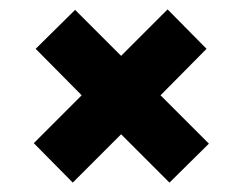

<svg xmlns="http://www.w3.org/2000/svg" viewBox="-20 -478 517 409"><path d="M425 -172 341 -89 238 -192 135 -89 52 -173 154 -275 56 -374 140 -457 238 -359 337 -458 420 -374 322 -275Z"/></svg>

Font: Raleway-v4020
Style: Bold
Weight: 700
Designer: Matt McInerney, Pablo Impallari, Rodrigo Fuenzalida
Foundry: Matt McInerney, Pablo Impallari, Rodrigo Fuenzalida
Version: Version 4.020;PS 004.020;hotconv 1.0.88;makeotf.lib2.5.64775